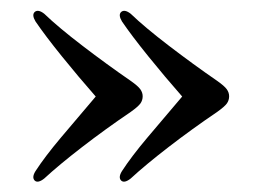

<svg xmlns="http://www.w3.org/2000/svg" viewBox="-20 -422 493 362"><path d="M412 -240.5Q412 -233 407.8 -227Q403.5 -221 389.5 -211Q341.5 -178.5 297.5 -144.5Q253.5 -110.5 226.5 -85.5Q214.5 -76 208.5 -81.5Q202.5 -87.5 210 -99.5Q227.5 -126.5 257.8 -162.5Q288 -198.5 323.5 -240Q291 -277 259.5 -316Q228 -355 210 -381.5Q202.5 -394 208.5 -399.5Q215 -405 226.5 -396Q253 -370.5 298.8 -335.5Q344.5 -300.5 389.5 -269.5Q403 -260 407.5 -253.8Q412 -247.5 412 -240.5ZM249 -240.5Q249 -233 244.8 -227Q240.5 -221 226.5 -211Q178.5 -178.5 134.5 -144.5Q90.5 -110.5 63.5 -85.5Q51.5 -76 45.5 -81.5Q39.5 -87.5 47 -99.5Q64.5 -126.5 94.8 -162.5Q125 -198.5 160.5 -240Q128 -277 96.5 -316Q65 -355 47 -381.5Q39.5 -394 45.5 -399.5Q52 -405 63.5 -396Q90 -370.5 135.8 -335.5Q181.5 -300.5 226.5 -269.5Q240 -260 244.5 -253.8Q249 -247.5 249 -240.5Z"/></svg>

Font: Fraunces 144pt Soft
Style: Regular
Weight: 400
Version: Version 1.000;[0bf87f6ff]